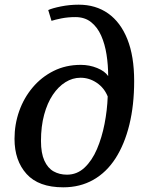

<svg xmlns="http://www.w3.org/2000/svg" viewBox="-20 -790 636 820"><path d="M250 10Q145 10 93.5 -47Q42 -104 42 -197Q42 -259 62 -315.5Q82 -372 119.5 -416.5Q157 -461 209 -487Q261 -513 325 -513Q362 -513 395 -499.5Q428 -486 442 -465Q442 -512 435 -557Q428 -602 412 -638Q396 -674 369 -695.5Q342 -717 302 -717Q270 -717 242.5 -711.5Q215 -706 200 -701L186 -747Q203 -755 240 -762.5Q277 -770 316 -770Q389 -770 442 -732.5Q495 -695 524 -622.5Q553 -550 553 -444Q553 -341 532.5 -257.5Q512 -174 473.5 -114Q435 -54 378.5 -22Q322 10 250 10ZM266 -44Q309 -44 341 -74Q373 -104 394 -153Q415 -202 426.5 -261Q438 -320 440 -378Q425 -415 393 -436.5Q361 -458 324 -458Q290 -458 259.5 -439Q229 -420 205.5 -385Q182 -350 168.5 -300Q155 -250 155 -188Q155 -136 169.5 -104Q184 -72 209 -58Q234 -44 266 -44Z"/></svg>

Font: ET Text
Style: Italic
Weight: 470
Italic angle: -12°
Designer: Monotype Design Team
Foundry: Monotype Imaging Inc.
Version: Version 2.009